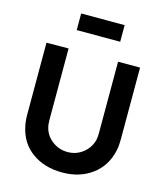

<svg xmlns="http://www.w3.org/2000/svg" viewBox="-141 -1088 1038 1210"><g transform="rotate(15 378.0 -483.5)"><path d="M236.3 -983.4H520V-875H236.3ZM683.1 -750V-281.2Q683.1 -238.8 676.3 -208.5Q653.8 -103.5 573.5 -43.9Q493.2 15.6 379.4 15.6Q263.2 15.6 182.4 -42.5Q101.6 -100.6 80.1 -206.1Q72.8 -238.8 72.8 -281.2V-749L216.8 -750V-283.2Q216.8 -253.4 223.1 -231.4Q237.3 -181.2 280.8 -149.4Q324.2 -117.7 379.4 -117.7Q436 -117.7 479.5 -152.6Q522.9 -187.5 535.6 -239.7Q539.6 -259.3 539.6 -283.2V-750Z"/></g></svg>

Font: Manrope3 ExtraBold
Style: Bold
Weight: 800
Width: 4
Designer: Mikhail Sharanda
Foundry: Mikhail Sharanda
Version: Version 3.000;PS 003.000;hotconv 1.0.88;makeotf.lib2.5.64775